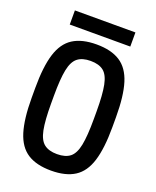

<svg xmlns="http://www.w3.org/2000/svg" viewBox="-161 -970 871 1073"><g transform="rotate(20 275.0 -433.5)"><path d="M275 10Q188 10 135 -24Q82 -58 58.5 -134Q35 -210 35 -335V-395Q35 -521 58.5 -596.5Q82 -672 135 -706Q188 -740 275 -740Q362 -740 415 -706Q468 -672 491.5 -596.5Q515 -521 515 -395V-335Q515 -210 491.5 -134Q468 -58 415 -24Q362 10 275 10ZM275 -88Q325 -88 352.5 -110Q380 -132 391 -187Q402 -242 402 -343V-388Q402 -488 391 -543Q380 -598 352.5 -620Q325 -642 275 -642Q226 -642 198 -620Q170 -598 159 -543Q148 -488 148 -388V-343Q148 -242 159 -187Q170 -132 198 -110Q226 -88 275 -88ZM95 -793V-877H455V-793Z"/></g></svg>

Font: M PLUS Code Latin SemiExpanded Medium
Style: Regular
Weight: 500
Width: 6
Designer: Coji Morishita
Foundry: UNDERFOREST DESIGN
Version: Version 1.002; ttfautohint (v1.8.3)